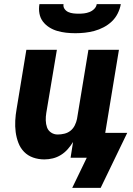

<svg xmlns="http://www.w3.org/2000/svg" viewBox="-20 -760 640 925"><path d="M343 -600Q320 -600 298 -602.5Q276 -605 255.5 -611Q235 -617 217 -628.5Q199 -640 186.5 -656.5Q174 -673 170 -695Q166 -717 170 -740H286Q284 -727 291 -717Q298 -707 309 -702Q320 -697 333 -695.5Q346 -694 359 -694Q372 -694 385 -695.5Q398 -697 411 -702Q424 -707 434 -717Q444 -727 446 -740H562Q558 -717 547 -695Q536 -673 518.5 -656.5Q501 -640 479 -628.5Q457 -617 434.5 -611Q412 -605 389 -602.5Q366 -600 343 -600ZM328 145 398 0H320L332 -76Q321 -58 306.5 -41.5Q292 -25 273.5 -13.5Q255 -2 234.5 3Q214 8 194 8Q165 8 139.5 -1Q114 -10 96 -28.5Q78 -47 68.5 -72Q59 -97 55.5 -124Q52 -151 53.5 -179Q55 -207 60 -235L107 -520H254L203 -216Q200 -198 200.5 -180Q201 -162 206.5 -146.5Q212 -131 226 -121.5Q240 -112 258 -112Q274 -112 290.5 -116Q307 -120 320 -130.5Q333 -141 340.5 -156.5Q348 -172 351 -187L406 -520H553L487 -120H593L465 145Z"/></svg>

Font: Iosevka Heavy Extended
Style: Italic
Weight: 900
Width: 7
Italic angle: -9°
Monospace: yes
Designer: Belleve Invis
Foundry: Belleve Invis
Version: Version 32.5.0; ttfautohint (v1.8.4)